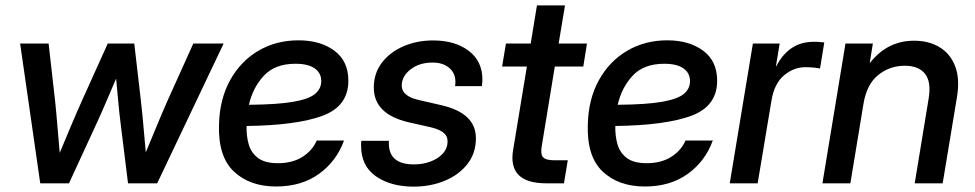

<svg xmlns="http://www.w3.org/2000/svg" viewBox="-20 -676 3597 708"><path d="M128.4 0 54.2 -515.6H159.2L183.1 -304.7Q188 -257.8 191.9 -209Q195.8 -160.2 200.2 -112.3Q220.2 -160.2 240.7 -209Q261.2 -257.8 282.2 -304.7L377.4 -515.6H475.1L499.5 -304.7Q504.9 -258.3 509 -210Q513.2 -161.6 517.6 -114.3Q537.6 -161.6 557.4 -210Q577.1 -258.3 597.7 -304.7L692.9 -515.6H804.7L559.6 0H452.1L424.3 -224.6Q419.4 -263.7 415.8 -304.7Q412.1 -345.7 408.2 -386.2Q390.6 -345.7 373.3 -304.7Q356 -263.7 337.9 -224.6L234.4 0Z M998 11.7Q900.9 11.7 842.3 -43.7Q783.7 -99.1 787.6 -217.3Q790 -311 828.9 -380.9Q867.7 -450.7 933.1 -489Q998.5 -527.3 1080.6 -527.3Q1161.6 -527.3 1213.1 -489Q1264.6 -450.7 1264.6 -378.4Q1264.6 -284.7 1169.9 -249.3Q1075.2 -213.9 889.2 -211.4Q888.2 -174.8 897.2 -143.6Q906.2 -112.3 931.6 -93.3Q957 -74.2 1004.9 -74.2Q1058.1 -74.2 1095 -97.4Q1131.8 -120.6 1147.9 -157.7H1248.5Q1221.2 -82 1156.7 -35.2Q1092.3 11.7 998 11.7ZM897.9 -289.6Q1002.9 -290.5 1060.8 -300.5Q1118.7 -310.5 1141.6 -329.6Q1164.6 -348.6 1164.6 -377Q1164.6 -406.7 1140.4 -423.8Q1116.2 -440.9 1069.8 -440.9Q993.7 -440.9 952.9 -396.7Q912.1 -352.5 897.9 -289.6Z M1505.4 12.2Q1420.9 12.2 1366.2 -25.9Q1311.5 -64 1311.5 -138.7Q1311.5 -143.1 1311.5 -147.7Q1311.5 -152.3 1312.5 -156.7H1414.1Q1408.7 -69.8 1506.3 -69.8Q1539.1 -69.8 1567.4 -80.3Q1595.7 -90.8 1613 -109.9Q1630.4 -128.9 1630.4 -154.8Q1630.4 -175.3 1614.3 -187.5Q1598.1 -199.7 1569.3 -206.5L1486.8 -225.1Q1358.4 -254.9 1358.4 -353Q1358.4 -405.8 1388.2 -444.8Q1418 -483.9 1467.8 -505.4Q1517.6 -526.9 1577.1 -526.9Q1658.2 -526.9 1708.5 -488.5Q1758.8 -450.2 1758.8 -383.3Q1758.8 -377.4 1758.3 -371.1Q1757.8 -364.7 1756.8 -358.4H1658.2Q1664.1 -398.9 1640.4 -422.1Q1616.7 -445.3 1575.2 -445.3Q1525.9 -445.3 1493.7 -419.9Q1461.4 -394.5 1461.4 -360.4Q1461.4 -321.8 1522.9 -307.6L1607.4 -288.1Q1734.9 -258.8 1734.9 -166.5Q1734.9 -110.8 1703.4 -70.8Q1671.9 -30.8 1619.6 -9.3Q1567.4 12.2 1505.4 12.2Z M2144.5 -515.6 2130.9 -430.7H2025.9L1977.5 -136.2Q1972.7 -107.4 1982.7 -96.2Q1992.7 -85 2023.4 -85H2073.7L2059.6 0H1994.6Q1851.6 0 1872.1 -123L1922.9 -430.7H1831.5L1845.7 -515.6H1937L1960 -656.2H2063.5L2040 -515.6Z M2357.9 11.7Q2260.7 11.7 2202.1 -43.7Q2143.6 -99.1 2147.5 -217.3Q2149.9 -311 2188.7 -380.9Q2227.5 -450.7 2293 -489Q2358.4 -527.3 2440.4 -527.3Q2521.5 -527.3 2573 -489Q2624.5 -450.7 2624.5 -378.4Q2624.5 -284.7 2529.8 -249.3Q2435.1 -213.9 2249 -211.4Q2248 -174.8 2257.1 -143.6Q2266.1 -112.3 2291.5 -93.3Q2316.9 -74.2 2364.7 -74.2Q2418 -74.2 2454.8 -97.4Q2491.7 -120.6 2507.8 -157.7H2608.4Q2581.1 -82 2516.6 -35.2Q2452.1 11.7 2357.9 11.7ZM2257.8 -289.6Q2362.8 -290.5 2420.7 -300.5Q2478.5 -310.5 2501.5 -329.6Q2524.4 -348.6 2524.4 -377Q2524.4 -406.7 2500.2 -423.8Q2476.1 -440.9 2429.7 -440.9Q2353.5 -440.9 2312.7 -396.7Q2272 -352.5 2257.8 -289.6Z M2670.9 0 2756.3 -515.6H2855L2841.3 -432.1H2842.8Q2864.3 -474.6 2898.7 -498.3Q2933.1 -522 2982.4 -522Q2994.1 -522 3003.9 -521Q3013.7 -520 3019.5 -519.5L3003.9 -423.3Q2998 -424.8 2983.2 -426.5Q2968.3 -428.2 2950.2 -428.2Q2906.7 -428.2 2870.8 -397.9Q2835 -367.7 2824.7 -304.7L2773.9 0Z M3164.1 -293 3115.7 0H3012.7L3097.7 -515.6H3198.7L3187 -442.9Q3251.5 -525.9 3350.6 -525.9Q3404.8 -525.9 3444.6 -502Q3484.4 -478 3502.2 -431.6Q3520 -385.3 3508.8 -317.9L3456.1 0H3353L3404.3 -312Q3414.6 -374 3391.1 -403.8Q3367.7 -433.6 3315.9 -433.6Q3261.2 -433.6 3218.5 -399.4Q3175.8 -365.2 3164.1 -293Z"/></svg>

Font: Inter Display Medium
Style: Italic
Weight: 500
Italic angle: -9.39999°
Designer: Rasmus Andersson
Foundry: rsms
Version: Version 4.000;git-a52131595